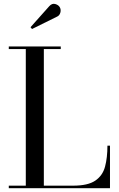

<svg xmlns="http://www.w3.org/2000/svg" viewBox="-20 -996 632 1016"><path d="M283 -908.5 149.5 -842.5 141.5 -852 240.5 -963Q255 -979.5 272.2 -974.8Q289.5 -970 296.5 -957.5Q303.5 -945 299.5 -929.8Q295.5 -914.5 283 -908.5ZM562 0H26.5V-13.5H116.5V-736.5H26.5V-750H301.5V-736.5H212V-13.5H366.5Q445 -13.5 484 -40Q523 -66.5 535.8 -114Q548.5 -161.5 548.5 -225H562Z"/></svg>

Font: Bodoni Moda 16pt
Style: Regular
Weight: 400
Version: Version 2.3